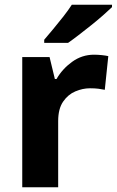

<svg xmlns="http://www.w3.org/2000/svg" viewBox="-20 -786 490 806"><path d="M374.7 -556.4Q390.3 -556.4 407.5 -554.6Q424.7 -552.8 434.6 -550.4L419.9 -409Q408.8 -411.4 393.9 -413.4Q379 -415.4 357.7 -415.4Q327 -415.4 296.2 -402.3Q265.4 -389.3 244.8 -359.1Q224.2 -329 224.2 -277.5V0H73.4V-546.4H188.1L210.3 -454.5H217.4Q241.5 -496.6 282.8 -526.5Q324.1 -556.4 374.7 -556.4ZM450.2 -756Q435.7 -742 412.6 -721.7Q389.5 -701.4 362.6 -679.9Q335.7 -658.4 310.3 -638.9Q285 -619.4 265.7 -606H165.6V-619.2Q181.9 -638.2 203.3 -663.9Q224.8 -689.6 246.1 -716.8Q267.3 -744 281.4 -766H450.2Z"/></svg>

Font: Noto Sans Meetei Mayek
Style: Regular
Weight: 400
Designer: Monotype Design Team and Neelakash Kshetrimayum
Foundry: Monotype Imaging Inc.
Version: Version 2.002